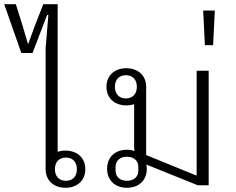

<svg xmlns="http://www.w3.org/2000/svg" viewBox="-71 -877 1117 909"><path d="M239 12C294 12 333 -22 333 -76C333 -130 294 -164 239 -164C225 -164 213 -162 202 -158V-857H134L94 -755L63 -670H61L36 -755L4 -857H-51L30 -626H83L152 -806H158L145 -649V-76C145 -22 184 12 239 12ZM241 -21C208 -21 189 -43 189 -76C189 -109 208 -131 241 -131C274 -131 293 -109 293 -76C293 -43 274 -21 241 -21Z M530 12C586 12 624 -23 624 -78C624 -85 623 -92 622 -98L865 0H917V-542H860V-47H856L621 -143V-466C621 -520 582 -554 527 -554C472 -554 433 -520 433 -466C433 -412 472 -378 527 -378C540 -378 553 -380 564 -384V-186C564 -177 564 -169 566 -162C555 -166 543 -168 530 -168C474 -168 436 -133 436 -78C436 -23 474 12 530 12ZM530 -21C495 -21 476 -42 476 -70V-86C476 -114 495 -135 530 -135C565 -135 584 -114 584 -86V-70C584 -42 565 -21 530 -21ZM525 -411C492 -411 473 -433 473 -466C473 -499 492 -521 525 -521C558 -521 577 -499 577 -466C577 -433 558 -411 525 -411Z M891 -827 899 -663H938L946 -827Z"/></svg>

Font: IBM Plex Thai Looped Light
Style: Regular
Weight: 300
Designer: Mike Abbink, Paul van der Laan, Pieter van Rosmalen, Ben Mitchell, Mark Frömberg
Foundry: Bold Monday
Version: Version 1.0